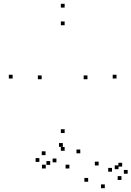

<svg xmlns="http://www.w3.org/2000/svg" viewBox="-20 -772 692 1011"><path d="M619.6 175.5V155.5H599.6V175.5ZM652.3 142.8V122.8H632.3V142.8ZM623.3 105.1V85.1H603.3V105.1ZM604.2 118.8V98.8H584.2V118.8ZM569.7 132.1V112.1H549.7V132.1ZM499.4 99.2V79.2H479.4V99.2ZM402.7 35.3V15.3H382.7V35.3ZM310.8 1.3V-18.7H290.8V1.3ZM219.8 44.8V24.8H199.8V44.8ZM187.4 80.5V60.5H167.4V80.5ZM221 115.2V95.2H201V115.2ZM244.4 96.2V76.2H224.4V96.2ZM277.1 82.8V62.8H257.1V82.8ZM345.3 115.2V95.2H325.3V115.2ZM444.2 185V165H424.2V185ZM531.8 219V199H511.8V219ZM593.5 -358.5V-378.5H573.5V-358.5ZM320.4 -732V-752H300.4V-732ZM46.5 -358.5V-378.5H26.5V-358.5ZM320.4 21.9V1.9H300.4V21.9ZM199.4 -354.8V-374.8H179.4V-354.8ZM320.4 -639V-659H300.4V-639ZM440.6 -354.8V-374.8H420.6V-354.8ZM320.4 -71.5V-91.5H300.4V-71.5Z"/></svg>

Font: Monaspace Xenon Dots Var
Style: Regular
Weight: 400
Designer: Riley Cran and the Lettermatic Team
Version: Version 1.100 (Monaspace Xenon Dots)